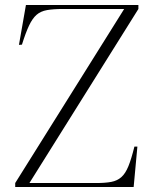

<svg xmlns="http://www.w3.org/2000/svg" viewBox="-20 -750 618 770"><path d="M41 0V-16L478 -714H233Q194 -714 168.5 -709.5Q143 -705 126.5 -690.5Q110 -676 96.5 -647.5Q83 -619 68 -571L56 -570L84 -730H535V-714L98 -16H366Q402 -16 426 -20.5Q450 -25 466.5 -39.5Q483 -54 495 -83.5Q507 -113 519 -162H531L516 0Z"/></svg>

Font: Display Extralight
Style: Regular
Weight: 200
Designer: Latin by Veronika Burian and Jose Scaglione. Greek by Irene Vlachou. Cyrillic by Vera Evstafieva.
Foundry: TypeTogether
Version: Version 3.002